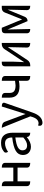

<svg xmlns="http://www.w3.org/2000/svg" viewBox="1396 -1993 831 3663"><g transform="rotate(-90 1811.5 -161.5)"><path d="M183 0Q92 0 92 -65V-543Q183 -543 183 -478V-323H445V-543Q536 -543 536 -478V0Q445 0 445 -65V-242H183V0Z M845 13Q775 13 730 -28Q686 -69 686 -141Q686 -229 765 -276Q845 -324 1020 -344Q1020 -481 908 -481Q831 -481 745 -423Q709 -486 767 -514Q820 -557 919 -557Q1019 -557 1065 -498Q1111 -439 1111 -334V0Q1036 0 1028 -65Q931 13 845 13ZM871 -60Q939 -60 1020 -132V-284Q887 -268 831 -235Q775 -202 775 -152Q775 -60 871 -60Z M1293 234Q1229 223 1247 150L1288 159Q1373 159 1411 42L1423 1L1205 -543Q1300 -543 1321 -482L1468 -89L1611 -543Q1700 -543 1679 -482L1495 45Q1430 234 1293 234Z M2193 0Q2102 0 2102 -65V-217Q2045 -205 1995 -205Q1780 -205 1780 -394V-543Q1870 -543 1870 -478V-394Q1870 -334 1904 -307Q1939 -280 2014 -280L2102 -290V-543Q2193 -543 2193 -478V0Z M2377 0V-478Q2377 -543 2442 -543H2466V-316L2462 -208L2457 -116L2704 -489Q2739 -543 2804 -543H2824V0Q2735 0 2736 -65L2744 -428L2497 -54Q2462 0 2397 0Z M3090 0Q3008 0 3008 -65V-478Q3008 -543 3073 -543H3113L3273 -155L3403 -483Q3427 -543 3492 -543H3532V0Q3449 0 3450 -65L3459 -432L3324 -107Q3301 -51 3240 -51L3080 -432L3090 0Z"/></g></svg>

Font: Swei Toothpaste CJK TC
Style: Regular
Weight: 400
Version: Version 1.0